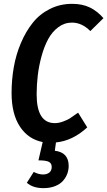

<svg xmlns="http://www.w3.org/2000/svg" viewBox="-20 -725 556 995"><path d="M353 -607.9Q314 -607.9 282 -584Q250 -560.1 229.5 -522Q209 -483.9 195.3 -433.8Q181.6 -383.8 175.8 -334.5Q169.9 -285.2 169.9 -235.8Q169.9 -86.9 264.2 -86.9Q285.2 -86.9 307.6 -95.5Q330.1 -104 340.3 -110.4Q350.6 -116.7 377.4 -136.2Q379.4 -137.2 380.1 -137.7Q380.9 -138.2 382.3 -139.2Q383.8 -140.1 384.8 -141.1L432.1 -64.9Q357.4 4.4 270 13.2L264.2 56.2Q335.9 64.9 335.9 134.8Q335.9 155.3 328.9 174.8Q321.8 194.3 306.9 211.7Q292 229 265.6 239.5Q239.3 250 205.1 250Q150.4 250 119.1 222.2L154.8 166Q180.2 179.2 203.1 179.2Q223.1 179.2 235.6 169.2Q248 159.2 248 140.1Q248 121.1 232.9 113.5Q217.8 106 179.2 106L201.2 11.2Q126.5 -3.4 83.3 -68.8Q40 -134.3 40 -243.2Q40 -311.5 51.5 -377Q63 -442.4 88.4 -502.2Q113.8 -562 149.7 -606.9Q185.5 -651.9 238.3 -678.5Q291 -705.1 354 -705.1Q406.7 -705.1 445.6 -686.3Q484.4 -667.5 516.1 -630.9L448.2 -564Q404.3 -607.9 353 -607.9Z"/></svg>

Font: Fira Sans Compressed Medium
Style: Italic
Weight: 500
Width: 3
Italic angle: -8°
Designer: Carrois Corporate & Edenspiekermann AG
Foundry: Carrois Corporate GbR & Edenspiekermann AG
Version: Version 4.203;PS 004.203;hotconv 1.0.88;makeotf.lib2.5.64775